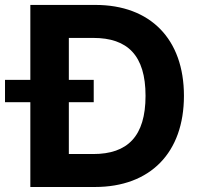

<svg xmlns="http://www.w3.org/2000/svg" viewBox="-58 -747 805 767"><path d="M321 0C542.6 0 676.8 -137.1 676.8 -364.3C676.8 -590.9 542.6 -727.3 323.2 -727.3H63.2V-427.9H-38V-338.8H63.2V0ZM217 -131.7V-338.8H316.4V-427.9H217V-595.5H315C451.3 -595.5 523.4 -525.9 523.4 -364.3C523.4 -202.1 451.3 -131.7 314.6 -131.7Z"/></svg>

Font: Magic Ui Pro
Style: Bold
Weight: 700
Designer: Stefan Endress, Andreas Faust
Version: Version 1.000;FEAKit 1.0